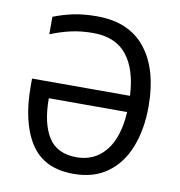

<svg xmlns="http://www.w3.org/2000/svg" viewBox="-82 -800 829 886"><g transform="rotate(10 332.5 -357.5)"><path d="M298 -646Q241 -646 193 -635Q145 -624 99 -605V-687Q142 -704 190 -714.5Q238 -725 303 -725Q453 -725 530.5 -627Q608 -529 608 -356Q608 -249 575.5 -166Q543 -83 479 -36.5Q415 10 320 10Q182 10 119 -87Q56 -184 56 -355V-390H515Q509 -513 456 -579.5Q403 -646 298 -646ZM321 -68Q405 -68 456.5 -131Q508 -194 515 -314H148Q148 -197 188.5 -132.5Q229 -68 321 -68Z"/></g></svg>

Font: Noto Sans SemiCondensed
Style: Regular
Weight: 400
Width: 4
Designer: Monotype Design Team
Foundry: Monotype Imaging Inc.
Version: Version 2.013; ttfautohint (v1.8.4.7-5d5b)